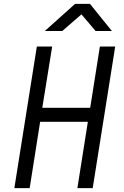

<svg xmlns="http://www.w3.org/2000/svg" viewBox="-20 -970 640 990"><path d="M211 -810H301L400 -896L473 -810H557L444 -950H367ZM54 0H133L187 -342H433L379 0H458L574 -730H495L445 -414H198L249 -730H170Z"/></svg>

Font: JetBrains Mono Light
Style: Italic
Weight: 336
Italic angle: -9°
Monospace: yes
Designer: Philipp Nurullin, Konstantin Bulenkov
Foundry: JetBrains
Version: Version 2.305